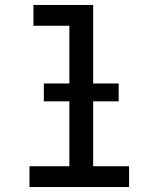

<svg xmlns="http://www.w3.org/2000/svg" viewBox="-20 -755 640 775"><path d="M99 0V-84H260V-651H115V-735H356V-84H501V0ZM459 -346H157V-418H459Z"/></svg>

Font: Iosevka HT Medium Extended
Style: Regular
Weight: 500
Width: 7
Monospace: yes
Designer: Belleve Invis
Foundry: Belleve Invis
Version: Version 32.3.0; ttfautohint (v1.8.4)